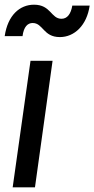

<svg xmlns="http://www.w3.org/2000/svg" viewBox="-34 -798 402 818"><path d="M20 0H115L190 -539H96ZM-14 -644H62C67 -684 84 -700 105 -700C150 -700 150 -640 221 -640C283 -640 336 -690 348 -774H274C268 -739 253 -718 228 -718C183 -718 183 -778 111 -778C50 -778 -1 -733 -14 -644Z"/></svg>

Font: Mluvka Medium
Style: Italic
Weight: 500
Italic angle: -8°
Designer: Modified by Jiří Krblich, Original typeface by Gumpita Rahayu
Foundry: Gumpita Rahayu & Jiří Krblich
Version: Version 2.000;Glyphs 3.1.1 (3134)